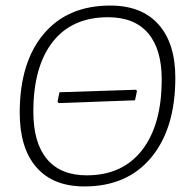

<svg xmlns="http://www.w3.org/2000/svg" viewBox="-20 -665 678 691"><path d="M377 -645Q490 -645 550.5 -577Q611 -509 611 -385Q611 -203 524.5 -98.5Q438 6 284 6Q171 6 111 -63Q51 -132 51 -259Q51 -440 137 -542.5Q223 -645 377 -645ZM369 -603Q239 -603 169.5 -514Q100 -425 100 -263Q100 -151 149 -92.5Q198 -34 292 -34Q421 -34 491.5 -125Q562 -216 562 -379Q562 -488 513 -545.5Q464 -603 369 -603ZM191 -294 187 -299 194 -333 469 -342 473 -338 466 -304Z"/></svg>

Font: Alegreya Sans SC Light
Style: Italic
Weight: 300
Italic angle: -7°
Designer: Juan Pablo del Peral
Foundry: Huerta Tipografica
Version: Version 2.007